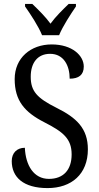

<svg xmlns="http://www.w3.org/2000/svg" viewBox="-20 -951 508 981"><path d="M195 -771H282C300 -816 342 -880 368 -918V-931H331C300 -901 264 -866 238 -830C212 -866 176 -901 145 -931H108V-918C135 -880 177 -816 195 -771ZM223 10C345 10 429 -61 429 -188C429 -294 372 -349 269 -400C169 -450 137 -485 137 -559C137 -630 172 -676 236 -676C306 -676 336 -615 336 -549C382 -549 408 -568 408 -611C408 -667 349 -724 244 -724C137 -724 55 -655 55 -547C55 -437 105 -378 207 -326C303 -277 346 -242 346 -162C346 -82 303 -37 230 -37C153 -37 111 -105 107 -196C66 -196 40 -169 40 -128C40 -46 99 10 223 10Z"/></svg>

Font: Noto Serif Bengali Condensed
Style: Regular
Weight: 400
Width: 3
Designer: Juan Bruce, Universal Thirst, Indian Type Foundry and the Monotype Design Team.
Foundry: Monotype Imaging Inc.
Version: Version 2.003